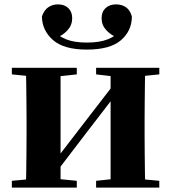

<svg xmlns="http://www.w3.org/2000/svg" viewBox="-20 -855 781 875"><path d="M376 -629Q271 -629 221.5 -672.5Q172 -716 171 -780Q181 -809 200 -822Q219 -835 244 -835Q274 -835 291.5 -818Q309 -801 309 -772Q309 -741 288.5 -718Q268 -695 236 -682L212 -723Q244 -691 281 -676Q318 -661 376 -661Q434 -661 471.5 -676Q509 -691 540 -723L517 -682Q485 -695 464 -718Q443 -741 443 -772Q443 -801 461 -818Q479 -835 509 -835Q535 -835 554 -822Q573 -809 581 -780Q581 -715 531.5 -672Q482 -629 376 -629ZM34 0V-31L143 -41H229L330 -31V0ZM418 0V-31L512 -41H597L706 -31V0ZM97 0Q99 -26 99.5 -68.5Q100 -111 100.5 -157Q101 -203 101 -238V-308Q101 -343 100.5 -389Q100 -435 99.5 -478Q99 -521 97 -546H256V0ZM224 -54 169 -84H201L351 -279L516 -493L571 -466H540L383 -262ZM484 0V-546H642Q641 -521 640.5 -478Q640 -435 639.5 -389Q639 -343 639 -308V-238Q639 -203 639.5 -157Q640 -111 640.5 -68.5Q641 -26 642 0ZM34 -516V-546H330V-516L229 -505H144ZM418 -516V-546H706V-516L597 -505H512Z"/></svg>

Font: Noto Serif JP Black
Style: Regular
Weight: 900
Designer: Ryoko NISHIZUKA 西塚涼子 (kana & ideographs); Frank Grießhammer (Latin, Greek & Cyrillic); Wenlong ZHANG 张文龙 (bopomofo); San
Foundry: Adobe
Version: Version 2.003-H1;hotconv 1.1.1;makeotfexe 2.6.0